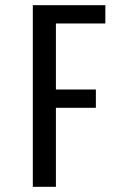

<svg xmlns="http://www.w3.org/2000/svg" viewBox="-20 -720 490 740"><path d="M386 -629.5H195.5V-375H349.5V-304.5H195.5V0H106.5V-700H386Z"/></svg>

Font: League Mono Condensed
Style: Regular
Weight: 400
Width: 1
Designer: Tyler Finck
Foundry: The League of Moveable Type / Tyler Finck
Version: Version 2.210